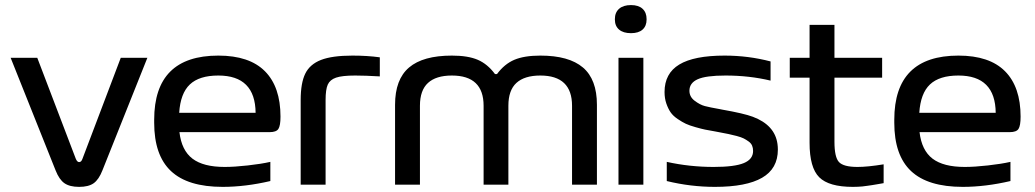

<svg xmlns="http://www.w3.org/2000/svg" viewBox="-20 -728 4079 757"><path d="M22 -500H127L278.8 -102.1Q284.2 -88.9 292 -88.9Q300.8 -88.9 305.2 -102.1L456.1 -500H561L383.8 -56.2Q369.6 -20 349.4 -5.6Q329.1 8.8 292 8.8Q254.9 8.8 234.1 -5.6Q213.4 -20 199.2 -56.2Z M1085.9 -268.1Q1085.9 -232.4 1077.6 -219.7Q1069.3 -207 1043 -207H687.5Q695.8 -135.3 738.8 -102.5Q781.7 -69.8 865.7 -69.8Q904.3 -69.8 956.8 -75.7Q1009.3 -81.5 1045.9 -89.8V-14.2Q947.3 8.8 857.9 8.8Q720.2 8.8 654.1 -53.5Q587.9 -115.7 587.9 -244.1V-255.9Q587.9 -508.8 840.8 -508.8Q963.4 -508.8 1024.7 -447Q1085.9 -385.3 1085.9 -268.1ZM686.5 -283.2H987.8Q986.3 -430.2 840.8 -430.2Q765.6 -430.2 728.5 -395Q691.4 -359.9 686.5 -283.2Z M1380.4 -430.2Q1329.1 -430.2 1304.9 -421.9Q1280.8 -413.6 1272.2 -394.3Q1263.7 -375 1263.7 -334V0H1165.5V-334Q1165.5 -400.9 1183.6 -437.7Q1201.7 -474.6 1245.6 -491.7Q1289.6 -508.8 1369.6 -508.8Q1428.2 -508.8 1477.5 -502V-426.8Q1419.4 -430.2 1380.4 -430.2Z M1537.6 -314.9Q1537.6 -415 1592.8 -461.9Q1647.9 -508.8 1761.7 -508.8Q1825.2 -508.8 1863.8 -492.2Q1902.3 -475.6 1931.6 -436H1939.5Q1968.8 -475.6 2007.8 -492.2Q2046.9 -508.8 2110.4 -508.8Q2223.1 -508.8 2278.3 -461.9Q2333.5 -415 2333.5 -314.9V0H2235.4V-311Q2235.4 -430.2 2110.4 -430.2Q2047.9 -430.2 2016.1 -401.1Q1984.4 -372.1 1984.4 -311V0H1886.7V-311Q1886.7 -430.2 1761.7 -430.2Q1699.2 -430.2 1667.5 -401.1Q1635.7 -372.1 1635.7 -311V0H1537.6Z M2418.5 -500H2516.6V0H2418.5ZM2404.3 -650.9V-652.8Q2404.3 -678.7 2420.9 -693.4Q2437.5 -708 2467.8 -708Q2497.6 -708 2513.4 -693.4Q2529.3 -678.7 2529.3 -652.8V-650.9Q2529.3 -625.5 2513.4 -611.3Q2497.6 -597.2 2467.8 -597.2Q2437.5 -597.2 2420.9 -611.3Q2404.3 -625.5 2404.3 -650.9Z M2814 -207Q2808.6 -208 2798.3 -210Q2773.4 -214.4 2760 -217Q2746.6 -219.7 2722.4 -226.6Q2698.2 -233.4 2684.1 -240Q2669.9 -246.6 2651.9 -258.8Q2633.8 -271 2624 -285.2Q2614.3 -299.3 2607.2 -319.8Q2600.1 -340.3 2600.1 -365.2Q2600.1 -438.5 2658.2 -473.6Q2716.3 -508.8 2836.9 -508.8Q2930.2 -508.8 3018.1 -485.8V-410.2Q2934.1 -430.2 2840.8 -430.2Q2763.2 -430.2 2730.7 -415.5Q2698.2 -400.9 2698.2 -370.1Q2698.2 -346.2 2719 -330.6Q2739.7 -314.9 2759 -309.8Q2778.3 -304.7 2819.8 -297.4Q2824.7 -296.4 2827.1 -295.9Q2913.1 -280.8 2948.2 -267.6Q3035.2 -234.9 3045.4 -160.2Q3046.9 -149.4 3046.9 -138.2Q3046.9 -63 2984.6 -27.1Q2922.4 8.8 2798.8 8.8Q2703.1 8.8 2608.9 -14.2V-89.8Q2698.7 -69.8 2793.9 -69.8Q2876 -69.8 2912.6 -85Q2949.2 -100.1 2949.2 -132.8Q2949.2 -144.5 2945.3 -153.8Q2941.4 -163.1 2931.6 -170.2Q2921.9 -177.2 2912.4 -182.1Q2902.8 -187 2884.5 -191.9Q2866.2 -196.8 2852.5 -199.5Q2838.9 -202.1 2814 -207Z M3360.8 -69.8Q3400.9 -69.8 3463.9 -80.1V-5.9Q3455.6 -4.4 3439.7 -1.7Q3423.8 1 3417.5 2Q3411.1 2.9 3399.4 4.6Q3387.7 6.3 3380.1 7.1Q3372.6 7.8 3362.8 8.3Q3353 8.8 3342.8 8.8Q3248 8.8 3210 -29.1Q3171.9 -66.9 3171.9 -165V-421.9H3093.8V-500H3171.9V-629.9H3270V-500H3458V-421.9H3270V-168.9Q3270 -108.4 3287.8 -89.1Q3305.7 -69.8 3360.8 -69.8Z M4003.9 -268.1Q4003.9 -232.4 3995.6 -219.7Q3987.3 -207 3960.9 -207H3605.5Q3613.8 -135.3 3656.7 -102.5Q3699.7 -69.8 3783.7 -69.8Q3822.3 -69.8 3874.8 -75.7Q3927.2 -81.5 3963.9 -89.8V-14.2Q3865.2 8.8 3775.9 8.8Q3638.2 8.8 3572 -53.5Q3505.9 -115.7 3505.9 -244.1V-255.9Q3505.9 -508.8 3758.8 -508.8Q3881.3 -508.8 3942.6 -447Q4003.9 -385.3 4003.9 -268.1ZM3604.5 -283.2H3905.8Q3904.3 -430.2 3758.8 -430.2Q3683.6 -430.2 3646.5 -395Q3609.4 -359.9 3604.5 -283.2Z"/></svg>

Font: LT Wave
Style: Regular
Weight: 400
Designer: Daniel Lyons
Version: Version 2.5 (Glyphs App)